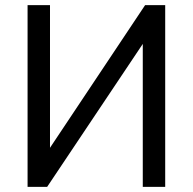

<svg xmlns="http://www.w3.org/2000/svg" viewBox="-20 -725 747 745"><path d="M87 0V-705H174V-126H157L543 -705H621V0H534V-580H551L163 0Z"/></svg>

Font: Nunito Sans 10pt SemiCondensed Medium
Style: Regular
Weight: 500
Width: 4
Designer: Vernon Adams
Foundry: Vernon Adams
Version: Version 3.101;gftools[0.9.27]